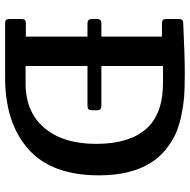

<svg xmlns="http://www.w3.org/2000/svg" viewBox="-16 -708 725 732"><g transform="rotate(90 346.0 -342.5)"><path d="M68 -679Q196 -685 258 -685Q320 -685 350.5 -682.5Q381 -680 420 -672Q459 -664 489.5 -650.5Q520 -637 551 -612Q582 -587 602 -554Q649 -478 649 -358Q649 -177 549 -88.5Q449 0 276 0H68Q53 0 53 -15V-64Q53 -79 68 -79H120V-314H72Q61 -314 57 -318Q53 -322 53 -333V-348Q53 -359 57 -363Q61 -367 72 -367H120V-598H68Q53 -598 53 -613V-664Q53 -679 68 -679ZM296 -602H232V-367H382Q393 -367 397 -363Q401 -359 401 -348V-333Q401 -322 397 -318Q393 -314 382 -314H232V-78H298Q408 -78 468.5 -150Q529 -222 529 -347Q529 -472 472.5 -537Q416 -602 296 -602Z"/></g></svg>

Font: Crete Round
Style: Regular
Weight: 400
Designer: Veronika Burian
Foundry: TypeTogether
Version: Version 1.001